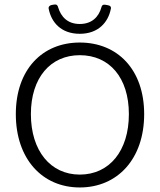

<svg xmlns="http://www.w3.org/2000/svg" viewBox="-20 -827 715 859"><path d="M198.2 -786.1C210 -727.5 252.9 -675.8 336.9 -675.8C419.9 -675.8 463.9 -727.5 475.6 -786.1C478.5 -795.9 473.6 -801.8 462.9 -803.7L451.2 -805.7C441.4 -807.6 435.5 -803.7 433.6 -793.9C421.9 -752 391.6 -719.7 336.9 -719.7C282.2 -719.7 252.9 -752 240.2 -793.9C238.3 -803.7 232.4 -808.6 222.7 -806.6L210.9 -804.7C201.2 -802.7 195.3 -795.9 198.2 -786.1ZM50.8 -316.4C50.8 -116.2 168.9 11.7 336.9 11.7C505.9 11.7 625 -116.2 625 -316.4C625 -515.6 505.9 -636.7 336.9 -636.7C168.9 -636.7 50.8 -515.6 50.8 -316.4ZM556.6 -316.4C556.6 -152.3 469.7 -45.9 336.9 -45.9C206.1 -45.9 118.2 -152.3 118.2 -316.4C118.2 -479.5 206.1 -580.1 336.9 -580.1C469.7 -580.1 556.6 -479.5 556.6 -316.4Z"/></svg>

Font: Ed Sans Neue Light
Style: Regular
Weight: 300
Designer: Stephen Hutchings
Version: Version 1.004;PS 001.004;hotconv 1.0.88;makeotf.lib2.5.64775